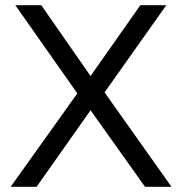

<svg xmlns="http://www.w3.org/2000/svg" viewBox="-20 -720 709 740"><path d="M39 -700 278 -360 21 0H121L329 -295L539 0H641L383 -364L621 -700H521L329 -427L139 -700Z"/></svg>

Font: Juman Normal
Style: Regular
Weight: 300
Designer: Bandar Raffah (Arabic) Julieta Ulanovsky (Latin)
Foundry: Caramella
Version: Version 5.022;PS 005.022;hotconv 1.0.88;makeotf.lib2.5.64775